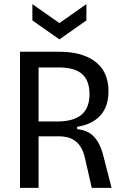

<svg xmlns="http://www.w3.org/2000/svg" viewBox="-20 -911 604 931"><path d="M77 0V-660H269Q310 -660 345.5 -653Q381 -646 410.5 -631.5Q440 -617 461.5 -594.5Q483 -572 494.5 -540.5Q506 -509 506 -468Q506 -435 497.5 -406.5Q489 -378 470.5 -355.5Q452 -333 423.5 -318Q395 -303 354 -296V-285Q390 -281 414 -266Q438 -251 455 -222.5Q472 -194 483 -148L521 0H425L393 -140Q386 -175 370.5 -199.5Q355 -224 329.5 -237Q304 -250 265 -250H167V0ZM167 -322H258Q336 -322 375 -354.5Q414 -387 414 -455Q414 -520 378 -552Q342 -584 264 -584H167ZM137 -891 268 -799 399 -891V-812L268 -720L137 -812Z"/></svg>

Font: Bricolage Grotesque SemiCondensed
Style: Regular
Weight: 400
Width: 4
Designer: Mathieu Triay
Foundry: Atelier Triay
Version: Version 1.001;gftools[0.9.33.dev8+g029e19f]